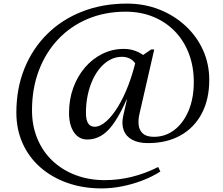

<svg xmlns="http://www.w3.org/2000/svg" viewBox="-20 -797 1239 1068"><path d="M545 251Q441 251 354 220Q267 189 203.5 133Q140 77 105.5 -0.5Q71 -78 71 -171Q71 -305 116 -416Q161 -527 243 -608Q325 -689 438 -733Q551 -777 686 -777Q782 -777 865 -744.5Q948 -712 1011 -654Q1074 -596 1109 -519Q1144 -442 1144 -353Q1144 -245 1102.5 -166Q1061 -87 984.5 -44Q908 -1 803 -1Q750 -1 715.5 -19.5Q681 -38 668 -73Q655 -108 666 -155L739 -474H751L821 -522H838L755 -160Q748 -129 751.5 -100.5Q755 -72 775 -54Q795 -36 836 -36Q901 -36 951 -75Q1001 -114 1029.5 -182.5Q1058 -251 1058 -341Q1058 -427 1030.5 -499Q1003 -571 952.5 -623Q902 -675 832.5 -703.5Q763 -732 679 -732Q564 -732 468.5 -692Q373 -652 303.5 -578.5Q234 -505 196 -404.5Q158 -304 158 -183Q158 -98 187.5 -26.5Q217 45 271 96.5Q325 148 399.5 176.5Q474 205 563 205Q638 205 712 187Q786 169 860 132L872 157Q827 186 772 207Q717 228 659 239.5Q601 251 545 251ZM465 -21Q419 -21 391.5 -61Q364 -101 364 -169Q364 -244 387.5 -308.5Q411 -373 452.5 -421.5Q494 -470 549.5 -497.5Q605 -525 669 -525Q704 -525 735.5 -513Q767 -501 794 -477L761 -329Q761 -402 734.5 -441.5Q708 -481 658 -481Q624 -481 594 -465.5Q564 -450 539 -421.5Q514 -393 496 -354Q478 -315 468 -268.5Q458 -222 458 -169Q458 -92 506 -92Q537 -92 570.5 -121.5Q604 -151 636 -203Q668 -255 694.5 -324.5Q721 -394 739 -474H785L734 -243H684Q631 -123 580.5 -72Q530 -21 465 -21Z"/></svg>

Font: Platypi Light Light
Style: Italic
Weight: 300
Italic angle: -13°
Version: Version 1.200